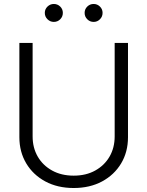

<svg xmlns="http://www.w3.org/2000/svg" viewBox="-20 -946 749 977"><path d="M355 10.7Q272.9 10.7 210.7 -22.7Q148.4 -56.2 113.5 -114.7Q78.6 -173.3 78.6 -247.6V-727.5H146V-252Q146 -194.3 171.9 -149.4Q197.8 -104.5 244.9 -78.4Q292 -52.2 355 -52.2Q418 -52.2 464.8 -78.4Q511.7 -104.5 537.6 -149.4Q563.5 -194.3 563.5 -252V-727.5H631.3V-247.6Q631.3 -172.9 596.4 -114.5Q561.5 -56.2 499.3 -22.7Q437 10.7 355 10.7ZM456.5 -834.5Q437.5 -834.5 424.1 -847.9Q410.6 -861.3 410.6 -880.4Q410.6 -899.4 424.1 -912.6Q437.5 -925.8 456.5 -925.8Q475.1 -925.8 488.5 -912.6Q502 -899.4 502 -880.4Q502 -861.3 488.5 -847.9Q475.1 -834.5 456.5 -834.5ZM253.9 -834.5Q235.4 -834.5 221.7 -847.9Q208 -861.3 208 -880.4Q208 -899.4 221.7 -912.6Q235.4 -925.8 253.9 -925.8Q272.9 -925.8 286.4 -912.6Q299.8 -899.4 299.8 -880.4Q299.8 -861.3 286.4 -847.9Q272.9 -834.5 253.9 -834.5Z"/></svg>

Font: Inter 24pt Light
Style: Regular
Weight: 300
Designer: Rasmus Andersson
Foundry: rsms
Version: Version 4.001;git-66647c0bb